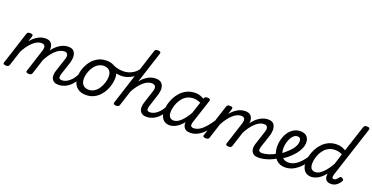

<svg xmlns="http://www.w3.org/2000/svg" viewBox="-30 -1745 5073 2620"><g transform="rotate(20 2506.5 -435.5)"><path d="M819 17Q781 17 757 4Q733 -9 721.5 -32.5Q710 -56 710.5 -86.5Q711 -117 723 -152L786 -344Q795 -369 795 -390.5Q795 -412 782.5 -426Q770 -440 738 -440Q708 -440 676 -424Q644 -408 612.5 -378Q581 -348 552.5 -307.5Q524 -267 500 -218L464 -217Q488 -288 522 -344.5Q556 -401 597 -440Q638 -479 683 -499Q728 -519 772 -519Q828 -519 853 -490Q878 -461 880 -413.5Q882 -366 864 -311L808 -143Q793 -95 801.5 -76.5Q810 -58 842 -58Q856 -58 862.5 -46.5Q869 -35 866 -20.5Q863 -6 851.5 5.5Q840 17 819 17ZM56 15Q40 15 26 8Q12 1 19 -18L169 -483Q176 -503 185.5 -509Q195 -515 214 -515Q245 -515 253.5 -505.5Q262 -496 255 -476L231 -401Q254 -430 279.5 -452Q305 -474 331.5 -489Q358 -504 385.5 -511.5Q413 -519 441 -519Q496 -519 522 -490Q548 -461 549 -413.5Q550 -366 532 -311L435 -11Q430 2 420 8.5Q410 15 387 15Q371 15 357.5 8Q344 1 350 -18L455 -344Q463 -369 464 -390.5Q465 -412 452 -426Q439 -440 407 -440Q378 -440 347 -425Q316 -410 285.5 -381.5Q255 -353 227 -314.5Q199 -276 175 -230L104 -11Q100 2 89.5 8.5Q79 15 56 15Z M820 17Q806 17 799.5 5.5Q793 -6 795.5 -20.5Q798 -35 810 -46.5Q822 -58 843 -58Q869 -58 895.5 -69Q922 -80 948 -101.5Q974 -123 996 -153Q1018 -183 1035 -220Q1040 -235 1052.5 -234.5Q1065 -234 1074.5 -224.5Q1084 -215 1080 -201Q1062 -150 1034 -109.5Q1006 -69 972 -41Q938 -13 899 2Q860 17 820 17Z M1218 19Q1156 19 1113 -6Q1070 -31 1048.5 -75.5Q1027 -120 1027 -176Q1027 -229 1046 -288.5Q1065 -348 1102.5 -400.5Q1140 -453 1196.5 -486Q1253 -519 1328 -519Q1390 -519 1432.5 -495.5Q1475 -472 1496.5 -429.5Q1518 -387 1518 -331Q1518 -291 1506.5 -243.5Q1495 -196 1471.5 -149.5Q1448 -103 1412 -65Q1376 -27 1327.5 -4Q1279 19 1218 19ZM1228 -61Q1277 -61 1314 -87Q1351 -113 1376 -153.5Q1401 -194 1414 -238.5Q1427 -283 1427 -321Q1427 -360 1414 -386Q1401 -412 1377 -425.5Q1353 -439 1320 -439Q1270 -439 1232 -413.5Q1194 -388 1168.5 -348Q1143 -308 1130 -264Q1117 -220 1117 -183Q1117 -144 1130.5 -116.5Q1144 -89 1169 -75Q1194 -61 1228 -61Z M1580 -391Q1548 -391 1504 -400Q1460 -409 1414 -434Q1403 -440 1400.5 -452Q1398 -464 1402.5 -475.5Q1407 -487 1416 -493Q1425 -499 1435 -494Q1471 -475 1510.5 -467.5Q1550 -460 1586 -460Q1621 -460 1657.5 -470Q1694 -480 1729.5 -503Q1765 -526 1796 -566Q1807 -579 1818.5 -572Q1830 -565 1835.5 -550Q1841 -535 1831 -523Q1789 -472 1746 -443.5Q1703 -415 1661 -403Q1619 -391 1580 -391Z M2097 17Q2060 17 2036 4Q2012 -9 2000.5 -32.5Q1989 -56 1989.5 -86.5Q1990 -117 2001 -152L2063 -344Q2078 -389 2065 -414.5Q2052 -440 2008 -440Q1979 -440 1947.5 -425Q1916 -410 1885.5 -382Q1855 -354 1826.5 -315.5Q1798 -277 1774 -231L1703 -11Q1698 2 1688 8.5Q1678 15 1655 15Q1639 15 1625.5 8Q1612 1 1618 -18L1888 -858Q1894 -878 1903.5 -884Q1913 -890 1933 -890Q1964 -890 1972.5 -880.5Q1981 -871 1974 -851L1828 -399Q1851 -429 1876.5 -451Q1902 -473 1929 -488.5Q1956 -504 1984 -511.5Q2012 -519 2040 -519Q2096 -519 2124.5 -493Q2153 -467 2157.5 -420Q2162 -373 2141 -311L2087 -143Q2071 -95 2079.5 -76.5Q2088 -58 2120 -58Q2134 -58 2140.5 -46.5Q2147 -35 2144.5 -20.5Q2142 -6 2130 5.5Q2118 17 2097 17Z M2097 17Q2083 17 2076.5 5.5Q2070 -6 2072.5 -20.5Q2075 -35 2087 -46.5Q2099 -58 2120 -58Q2146 -58 2172.5 -69Q2199 -80 2225 -101.5Q2251 -123 2273 -153Q2295 -183 2312 -220Q2317 -235 2329.5 -234.5Q2342 -234 2351.5 -224.5Q2361 -215 2357 -201Q2339 -150 2311 -109.5Q2283 -69 2249 -41Q2215 -13 2176 2Q2137 17 2097 17Z M2433 17Q2390 17 2359 -2.5Q2328 -22 2311.5 -59Q2295 -96 2295 -146Q2295 -190 2307.5 -241Q2320 -292 2345.5 -341Q2371 -390 2409.5 -430.5Q2448 -471 2500 -495Q2552 -519 2618 -519Q2661 -519 2702 -502.5Q2743 -486 2776 -461L2763 -392Q2720 -420 2686.5 -430Q2653 -440 2620 -440Q2569 -440 2530.5 -421Q2492 -402 2464.5 -370Q2437 -338 2419.5 -300Q2402 -262 2393.5 -224.5Q2385 -187 2385 -157Q2385 -126 2394 -105.5Q2403 -85 2420 -74Q2437 -63 2462 -63Q2497 -63 2534 -88Q2571 -113 2608.5 -160.5Q2646 -208 2680 -273L2702 -229Q2658 -134 2609 -80Q2560 -26 2514.5 -4.5Q2469 17 2433 17ZM2732 17Q2694 17 2670 4Q2646 -9 2634.5 -32.5Q2623 -56 2623.5 -86.5Q2624 -117 2635 -152L2744 -483Q2751 -503 2760.5 -509Q2770 -515 2789 -515Q2820 -515 2828.5 -505.5Q2837 -496 2830 -476L2721 -143Q2705 -95 2714 -76.5Q2723 -58 2755 -58Q2769 -58 2774.5 -46.5Q2780 -35 2778 -20.5Q2776 -6 2764.5 5.5Q2753 17 2732 17Z M2732 17Q2718 17 2711.5 5.5Q2705 -6 2707.5 -20.5Q2710 -35 2722 -46.5Q2734 -58 2755 -58Q2785 -58 2815.5 -71Q2846 -84 2877 -111.5Q2908 -139 2941.5 -180Q2975 -221 3010 -277Q3019 -290 3031 -289Q3043 -288 3049.5 -278.5Q3056 -269 3050 -257Q3014 -187 2976 -135Q2938 -83 2898.5 -49.5Q2859 -16 2817.5 0.5Q2776 17 2732 17Z M3720 17Q3682 17 3658 4Q3634 -9 3622.5 -32.5Q3611 -56 3611.5 -86.5Q3612 -117 3624 -152L3687 -344Q3696 -369 3696 -390.5Q3696 -412 3683.5 -426Q3671 -440 3639 -440Q3609 -440 3577 -424Q3545 -408 3513.5 -378Q3482 -348 3453.5 -307.5Q3425 -267 3401 -218L3365 -217Q3389 -288 3423 -344.5Q3457 -401 3498 -440Q3539 -479 3584 -499Q3629 -519 3673 -519Q3729 -519 3754 -490Q3779 -461 3781 -413.5Q3783 -366 3765 -311L3709 -143Q3694 -95 3702.5 -76.5Q3711 -58 3743 -58Q3757 -58 3763.5 -46.5Q3770 -35 3767 -20.5Q3764 -6 3752.5 5.5Q3741 17 3720 17ZM2957 15Q2941 15 2927 8Q2913 1 2920 -18L3070 -483Q3077 -503 3086.5 -509Q3096 -515 3115 -515Q3146 -515 3154.5 -505.5Q3163 -496 3156 -476L3132 -401Q3155 -430 3180.5 -452Q3206 -474 3232.5 -489Q3259 -504 3286.5 -511.5Q3314 -519 3342 -519Q3397 -519 3423 -490Q3449 -461 3450 -413.5Q3451 -366 3433 -311L3336 -11Q3331 2 3321 8.5Q3311 15 3288 15Q3272 15 3258.5 8Q3245 1 3251 -18L3356 -344Q3364 -369 3365 -390.5Q3366 -412 3353 -426Q3340 -440 3308 -440Q3279 -440 3248 -425Q3217 -410 3186.5 -381.5Q3156 -353 3128 -314.5Q3100 -276 3076 -230L3005 -11Q3001 2 2990.5 8.5Q2980 15 2957 15Z M3721 17Q3702 17 3696 5.5Q3690 -6 3694.5 -20.5Q3699 -35 3712 -46.5Q3725 -58 3744 -58Q3792 -58 3847 -76Q3902 -94 3956 -128Q3967 -136 3977 -130.5Q3987 -125 3993 -113Q3999 -101 3998.5 -88.5Q3998 -76 3988 -70Q3939 -39 3891 -19.5Q3843 0 3800 8.5Q3757 17 3721 17Z M3954 -121Q3988 -138 4018.5 -161Q4049 -184 4074 -209Q4104 -234 4127.5 -263.5Q4151 -293 4164.5 -323.5Q4178 -354 4178 -382Q4178 -410 4166 -424.5Q4154 -439 4127 -439Q4113 -439 4106.5 -451Q4100 -463 4101.5 -479Q4103 -495 4114 -507Q4125 -519 4146 -519Q4185 -519 4212.5 -503.5Q4240 -488 4254 -461.5Q4268 -435 4268 -401Q4268 -357 4249.5 -313.5Q4231 -270 4199 -229.5Q4167 -189 4126 -153Q4096 -125 4059.5 -101Q4023 -77 3985 -57Z M4108 18Q4068 18 4036.5 5.5Q4005 -7 3981.5 -30Q3958 -53 3942.5 -83Q3927 -113 3919.5 -148Q3912 -183 3912 -219Q3912 -272 3927 -325Q3942 -378 3971.5 -422Q4001 -466 4045 -492.5Q4089 -519 4146 -519Q4157 -519 4159.5 -507Q4162 -495 4158.5 -479Q4155 -463 4147 -451Q4139 -439 4129 -439Q4100 -439 4076.5 -419.5Q4053 -400 4036 -367.5Q4019 -335 4009.5 -297Q4000 -259 4000 -223Q4000 -192 4007 -162.5Q4014 -133 4029 -110Q4044 -87 4068.5 -73.5Q4093 -60 4128 -60Q4179 -60 4226 -87.5Q4273 -115 4317 -167Q4361 -219 4400 -292Q4405 -300 4417.5 -299Q4430 -298 4440.5 -289.5Q4451 -281 4445 -266Q4413 -198 4375 -145Q4337 -92 4293.5 -55.5Q4250 -19 4203.5 -0.5Q4157 18 4108 18Z M4489 17Q4446 17 4415 -2.5Q4384 -22 4367.5 -59Q4351 -96 4351 -146Q4351 -190 4363.5 -241Q4376 -292 4401.5 -341Q4427 -390 4465.5 -430.5Q4504 -471 4556 -495Q4608 -519 4674 -519Q4708 -519 4740 -509Q4772 -499 4801 -481L4924 -858Q4931 -878 4940.5 -884Q4950 -890 4969 -890Q5000 -890 5008.5 -880.5Q5017 -871 5010 -851L4772 -119Q4763 -90 4767 -74.5Q4771 -59 4789 -59Q4803 -59 4814.5 -66Q4826 -73 4836 -84.5Q4846 -96 4855 -107Q4861 -116 4871 -119Q4881 -122 4897 -112Q4913 -102 4914 -91.5Q4915 -81 4909 -70Q4896 -48 4876.5 -28Q4857 -8 4832 4Q4807 16 4776 16Q4742 16 4720 3Q4698 -10 4689 -35.5Q4680 -61 4685 -97Q4685 -100 4685 -100.5Q4685 -101 4685 -103Q4651 -57 4615.5 -31Q4580 -5 4547 6Q4514 17 4489 17ZM4441 -157Q4441 -126 4449.5 -105.5Q4458 -85 4475.5 -74Q4493 -63 4517 -63Q4552 -63 4588 -86.5Q4624 -110 4660 -154Q4696 -198 4730 -259L4779 -415Q4751 -429 4726 -434.5Q4701 -440 4675 -440Q4625 -440 4586 -421Q4547 -402 4519.5 -370Q4492 -338 4474.5 -300Q4457 -262 4449 -224.5Q4441 -187 4441 -157Z"/></g></svg>

Font: Playwrite DK Uloopet
Style: Regular
Weight: 400
Designer: Veronika Burian, José Scaglione
Foundry: TypeTogether
Version: Version 1.002